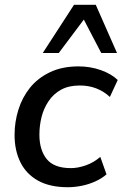

<svg xmlns="http://www.w3.org/2000/svg" viewBox="-20 -775 513 804"><path d="M264 9Q189 9 139.5 -18.5Q90 -46 65.5 -95.5Q41 -145 41 -210Q41 -264 57 -315.5Q73 -367 105.5 -407.5Q138 -448 189 -472.5Q240 -497 309 -497Q358 -497 402 -481.5Q446 -466 473 -440L440 -369Q416 -392 384 -404.5Q352 -417 314 -417Q268 -417 236 -399.5Q204 -382 183.5 -351.5Q163 -321 154 -285Q145 -249 145 -211Q145 -147 175.5 -109Q206 -71 277 -71Q306 -71 339 -82.5Q372 -94 400 -118L426 -45Q407 -28 379.5 -15.5Q352 -3 322 3Q292 9 264 9ZM159 -553 290 -755H381L470 -553H404L331 -693L226 -553Z"/></svg>

Font: Nunito Sans 12pt SemiBold
Style: Italic
Weight: 600
Italic angle: -9°
Designer: Vernon Adams
Foundry: Vernon Adams
Version: Version 3.101;gftools[0.9.27]